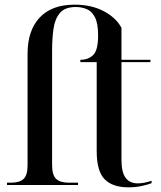

<svg xmlns="http://www.w3.org/2000/svg" viewBox="-20 -792 689 822"><path d="M530 10Q462 10 428 -24.5Q394 -59 394 -145V-526H324V-536Q358 -536 379 -556.5Q400 -577 400 -640Q400 -693 386 -719Q372 -745 350 -753.5Q328 -762 305 -762Q258 -762 236.5 -736.5Q215 -711 209 -668.5Q203 -626 203 -573V-87Q203 -42 220.5 -26Q238 -10 273 -10H314V0H10V-10H28Q63 -10 80.5 -25.5Q98 -41 98 -85V-562Q98 -661 149.5 -716.5Q201 -772 299 -772Q372 -772 424.5 -744Q477 -716 500 -673V-536H624V-526H500V-109Q500 -55 517.5 -31Q535 -7 570 -7Q596 -7 629 -18V-8Q615 -2 588 4Q561 10 530 10Z"/></svg>

Font: Noto Serif Display SemiCondensed Medium
Style: Regular
Weight: 500
Width: 4
Designer: Monotype Design Team
Foundry: Monotype Imaging Inc.
Version: Version 2.009